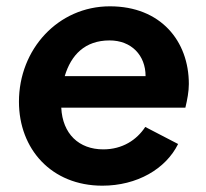

<svg xmlns="http://www.w3.org/2000/svg" viewBox="-20 -576 653 608"><path d="M304 12C414 12 505 -41 544 -120L440 -174C413 -133 368 -103 307 -103C230 -103 178 -152 174 -235H567C573 -260 578 -286 578 -310C578 -446 489 -556 328 -556C164 -556 40 -420 40 -254C40 -104 143 12 304 12ZM185 -335C205 -402 249 -448 327 -448C396 -448 441 -401 441 -335Z"/></svg>

Font: Mluvka Bold
Style: Italic
Weight: 700
Italic angle: -8°
Designer: Modified by Jiří Krblich, Original typeface by Gumpita Rahayu
Foundry: Gumpita Rahayu & Jiří Krblich
Version: Version 2.000;Glyphs 3.1.1 (3134)